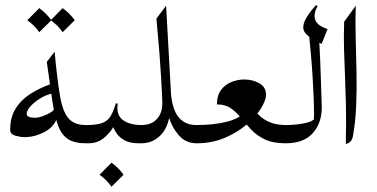

<svg xmlns="http://www.w3.org/2000/svg" viewBox="-20 -556 1462 745"><path d="M313.5 0Q268.6 0 243.4 -16.6Q218.3 -33.2 204.8 -70.3Q191.4 -107.4 182.6 -167.7Q173.8 -228 161.6 -315.9L191.9 -355.5Q202.1 -245.6 212.9 -183.6Q223.6 -121.6 246.3 -96.2Q269 -70.8 313.5 -70.8Q322.8 -70.8 329.3 -61.5Q335.9 -52.2 335.9 -35.6Q335.9 -17.1 328.6 -8.5Q321.3 0 313.5 0ZM75.2 -23.9Q59.1 -23.9 39.3 -29.5Q19.5 -35.2 19.5 -52.2Q19.5 -101.6 41 -135.5Q62.5 -169.4 98.9 -192.4Q135.3 -215.3 180.2 -231L184.1 -193.4Q159.2 -188.5 136.2 -174.3Q113.3 -160.2 98.4 -143.6Q83.5 -127 83.5 -114.7Q83.5 -99.1 115.7 -99.1Q128.9 -99.1 146.7 -105.5Q164.6 -111.8 177.7 -120.4Q190.9 -128.9 189.9 -135.7L201.7 -100.6Q190.9 -64 152.8 -43.9Q114.7 -23.9 75.2 -23.9ZM132.3 -524.4Q160.2 -504.4 179.2 -477.5L132.3 -431.2Q114.7 -457 85.9 -477.5ZM223.1 -524.4Q251 -504.4 270 -477.5L223.1 -431.2Q205.6 -457 176.8 -477.5Z M313.5 0Q301.8 0 297.6 -9.5Q293.5 -19 293.5 -35.2Q293.5 -50.8 297.6 -60.8Q301.8 -70.8 313.5 -70.8H315.9Q355 -70.8 376.2 -78.6Q397.5 -86.4 408.7 -104.7Q419.9 -123 429.7 -155.3L437 -153.8Q435.5 -146 435.5 -137.2Q435.5 -102.5 462.2 -86.7Q488.8 -70.8 526.9 -70.8H529.3Q541.5 -70.8 546.6 -60.8Q551.8 -50.8 551.8 -35.2Q551.8 -19 546.9 -9.5Q542 0 529.3 0H518.6Q484.9 0 464.1 -11.2Q443.4 -22.5 432.4 -38.8Q421.4 -55.2 416.5 -70.8L422.4 -68.4Q411.1 -44.9 385.3 -22.5Q359.4 0 323.2 0ZM412.6 75.2Q440.4 95.2 459.5 122.1L412.6 168.5Q395 142.6 366.2 122.1Z M624.5 -533.7 643.6 -191.4Q653.8 -70.8 742.2 -70.8Q766.6 -70.8 766.6 -35.6Q766.6 0 742.2 0Q701.2 0 673.8 -31.2Q646.5 -62.5 634.8 -102.5L637.2 -103.5Q628.4 -53.7 598.6 -26.9Q568.8 0 528.3 0Q504.4 0 504.4 -35.6Q504.4 -70.8 528.3 -70.8Q567.4 -70.8 588.6 -94Q609.9 -117.2 609.9 -156.2Q609.9 -170.9 605 -257.6Q600.1 -344.2 586.9 -483.9Z M821.8 -150.9Q821.8 -186 837.9 -207.3Q854 -228.5 878.4 -238Q902.8 -247.6 927.7 -247.6Q960.4 -247.6 986.3 -232.9Q1012.2 -218.3 1012.2 -188.5Q1012.2 -167 992.7 -135.5Q973.1 -104 937.3 -73Q901.4 -42 851.8 -21Q802.2 0 742.2 0Q721.2 0 721.2 -36.1Q721.2 -70.8 742.2 -70.8Q809.1 -70.8 859.9 -83.5Q910.6 -96.2 932.1 -123.5H972.7Q989.7 -99.6 1019 -85.2Q1048.3 -70.8 1088.4 -70.8Q1097.7 -70.8 1104 -62Q1110.4 -53.2 1110.4 -36.1Q1110.4 -18.6 1104 -9.3Q1097.7 0 1088.4 0Q1039.1 0 1007.6 -15.1Q976.1 -30.3 954.8 -53Q933.6 -75.7 915.5 -98.1Q897.5 -120.6 876 -135.7Q854.5 -150.9 821.8 -150.9Z M1176.3 -450.2 1217.8 -418.5Q1223.6 -304.7 1225.3 -241Q1227.1 -177.2 1228.5 -139.6Q1228.5 -78.6 1193.6 -39.3Q1158.7 0 1088.4 0Q1068.4 0 1068.4 -35.6Q1068.4 -70.8 1088.4 -70.8Q1121.6 -70.8 1156 -76.7Q1190.4 -82.5 1203.1 -97.7L1195.8 -81.1Q1196.8 -85.4 1197.8 -93.5Q1198.7 -101.6 1198.7 -113.3Q1198.7 -157.7 1193.6 -246.8Q1188.5 -335.9 1176.3 -450.2ZM1206.1 -536.1 1212.4 -532.7Q1176.3 -466.3 1251 -443.4L1228 -385.7Q1201.2 -397.9 1179 -414.3Q1156.7 -430.7 1156.7 -449.7Q1156.7 -465.8 1167.2 -484.1Q1177.7 -502.4 1189.7 -517.1Q1201.7 -531.7 1206.1 -536.1Z M1315.4 -471.7 1360.4 -533.7Q1358.4 -476.1 1360.1 -410.9Q1361.8 -345.7 1363.3 -278.3Q1364.7 -210.9 1362.1 -146.5Q1359.4 -82 1349.1 -26.4Q1344.2 -1.5 1321.8 2.4Q1323.7 -83.5 1322.3 -147.5Q1320.8 -211.4 1318.6 -263.4Q1316.4 -315.4 1314.9 -364.7Q1313.5 -414.1 1315.4 -471.7Z"/></svg>

Font: Lateef Light
Style: Regular
Weight: 300
Designer: SIL International
Foundry: SIL International
Version: Version 4.200